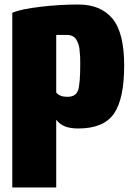

<svg xmlns="http://www.w3.org/2000/svg" viewBox="-20 -557 595 847"><path d="M276.9 -129.9Q314.5 -129.9 324.2 -158.2Q334 -186.5 334 -274.9Q334 -294.9 333.5 -305.7L333 -312.5Q331.1 -348.6 326.2 -361.8Q322.3 -372.1 316.4 -382.8Q303.7 -402.8 274.9 -402.8H228V-148.9Q243.2 -129.9 276.9 -129.9ZM228 270H34.2V-501Q73.7 -517.1 158.2 -527.1Q242.7 -537.1 325.2 -537.1Q424.3 -537.1 476.1 -474.9Q527.8 -412.6 527.8 -268.1Q527.8 -121.1 482.7 -55.7Q437.5 9.8 325.2 9.8Q291 9.8 267.6 1Q244.1 -7.8 228 -28.8Z"/></svg>

Font: Squarion Black
Style: Regular
Weight: 900
Designer: Natanael Gama
Version: Version 1.00;September 12, 2019;FontCreator 11.5.0.2425 64-b